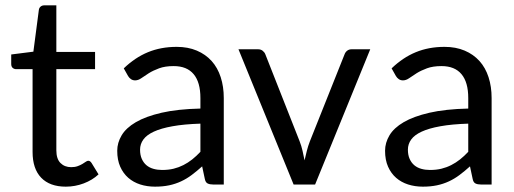

<svg xmlns="http://www.w3.org/2000/svg" viewBox="-20 -691 1923 719"><path d="M102 -122V-432H41Q33 -432 27.5 -436.8Q22 -441.5 22 -451.5V-487L105 -497.5L125.5 -654Q126.5 -661.5 132 -666.2Q137.5 -671 146 -671H191V-496.5H336V-432H191V-128Q191 -96 206.5 -80.5Q222 -65 246.5 -65Q260.5 -65 270.8 -68.8Q281 -72.5 288.5 -77Q296 -81.5 301.2 -85.2Q306.5 -89 310.5 -89Q317.5 -89 323 -80.5L349 -38Q326 -16.5 293.5 -4.2Q261 8 226.5 8Q166.5 8 134.2 -25.5Q102 -59 102 -122Z M818 0H778.5Q765.5 0 757.5 -4Q749.5 -8 747 -21L737 -68Q717 -50 698 -35.8Q679 -21.5 658 -11.8Q637 -2 613.2 3Q589.5 8 560.5 8Q531 8 505.2 -0.2Q479.5 -8.5 460.5 -25Q441.5 -41.5 430.2 -66.8Q419 -92 419 -126.5Q419 -156.5 435.5 -184.2Q452 -212 488.8 -233.5Q525.5 -255 585 -268.8Q644.5 -282.5 730.5 -284.5V-324Q730.5 -383 705.2 -413.2Q680 -443.5 630.5 -443.5Q598 -443.5 575.8 -435.2Q553.5 -427 537.2 -416.8Q521 -406.5 509.2 -398.2Q497.5 -390 486 -390Q477 -390 470.2 -394.8Q463.5 -399.5 459.5 -406.5L443.5 -435Q485.5 -475.5 534 -495.5Q582.5 -515.5 641.5 -515.5Q684 -515.5 717 -501.5Q750 -487.5 772.5 -462.5Q795 -437.5 806.5 -402Q818 -366.5 818 -324ZM730.5 -122.5V-228Q669 -226 626 -218.2Q583 -210.5 556 -198Q529 -185.5 516.8 -168.5Q504.5 -151.5 504.5 -130.5Q504.5 -110.5 511 -96Q517.5 -81.5 528.5 -72.2Q539.5 -63 554.5 -58.8Q569.5 -54.5 587 -54.5Q610.5 -54.5 630 -59.2Q649.5 -64 666.8 -72.8Q684 -81.5 699.8 -94Q715.5 -106.5 730.5 -122.5Z M873 -506.5H946Q956.5 -506.5 963.5 -501Q970.5 -495.5 973.5 -488L1102 -162Q1109 -144 1113 -126Q1117 -108 1120.5 -90.5Q1124.5 -108 1129 -126Q1133.5 -144 1140.5 -162L1270.5 -488Q1273.5 -496 1280.2 -501.2Q1287 -506.5 1297 -506.5H1366.5L1160 0H1079.5Z M1821 0H1781.5Q1768.5 0 1760.5 -4Q1752.5 -8 1750 -21L1740 -68Q1720 -50 1701 -35.8Q1682 -21.5 1661 -11.8Q1640 -2 1616.2 3Q1592.5 8 1563.5 8Q1534 8 1508.2 -0.2Q1482.5 -8.5 1463.5 -25Q1444.5 -41.5 1433.2 -66.8Q1422 -92 1422 -126.5Q1422 -156.5 1438.5 -184.2Q1455 -212 1491.8 -233.5Q1528.5 -255 1588 -268.8Q1647.5 -282.5 1733.5 -284.5V-324Q1733.5 -383 1708.2 -413.2Q1683 -443.5 1633.5 -443.5Q1601 -443.5 1578.8 -435.2Q1556.5 -427 1540.2 -416.8Q1524 -406.5 1512.2 -398.2Q1500.5 -390 1489 -390Q1480 -390 1473.2 -394.8Q1466.5 -399.5 1462.5 -406.5L1446.5 -435Q1488.5 -475.5 1537 -495.5Q1585.5 -515.5 1644.5 -515.5Q1687 -515.5 1720 -501.5Q1753 -487.5 1775.5 -462.5Q1798 -437.5 1809.5 -402Q1821 -366.5 1821 -324ZM1733.5 -122.5V-228Q1672 -226 1629 -218.2Q1586 -210.5 1559 -198Q1532 -185.5 1519.8 -168.5Q1507.5 -151.5 1507.5 -130.5Q1507.5 -110.5 1514 -96Q1520.5 -81.5 1531.5 -72.2Q1542.5 -63 1557.5 -58.8Q1572.5 -54.5 1590 -54.5Q1613.5 -54.5 1633 -59.2Q1652.5 -64 1669.8 -72.8Q1687 -81.5 1702.8 -94Q1718.5 -106.5 1733.5 -122.5Z"/></svg>

Font: LatoCHI
Style: Regular
Weight: 400
Designer: Lukasz Dziedzic
Foundry: tyPoland Lukasz Dziedzic
Version: Version 1.104